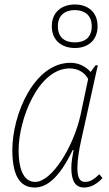

<svg xmlns="http://www.w3.org/2000/svg" viewBox="-20 -826 484 856"><path d="M314 -612C372 -612 415 -646 415 -709C415 -772 372 -806 314 -806C255 -806 211 -772 211 -709C211 -646 255 -612 314 -612ZM314 -637C271 -637 238 -657 238 -709C238 -759 271 -781 314 -781C356 -781 389 -759 389 -709C389 -657 356 -637 314 -637ZM135 10C187 10 244 -31 304 -157H308C303 -131 298 -102 298 -78C298 -19 316 10 355 10C384 10 412 -5 437 -32L423 -49C397 -24 379 -15 359 -15C333 -15 325 -39 325 -78C325 -112 332 -157 342 -201L416 -535H406L384 -505C364 -528 333 -546 294 -546C132 -546 35 -315 35 -158C35 -49 65 10 135 10ZM137 -15C92 -15 63 -58 63 -157C63 -291 149 -521 291 -521C326 -521 357 -504 373 -474L339 -313C307 -170 211 -15 137 -15Z"/></svg>

Font: Noto Serif SemiCondensed Thin
Style: Italic
Weight: 100
Width: 4
Italic angle: -12°
Designer: Monotype Design Team
Foundry: Monotype Imaging Inc.
Version: Version 2.013